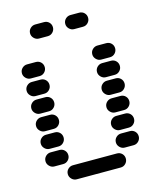

<svg xmlns="http://www.w3.org/2000/svg" viewBox="-128 -977 856 1054"><g transform="rotate(-15 300.0 -450.0)"><path d="M135 -50Q135 -34 147 -22Q159 -10 175 -10H425Q442 -10 453.5 -22Q465 -34 465 -50Q465 -67 453.5 -78.5Q442 -90 425 -90H175Q159 -90 147 -78.5Q135 -67 135 -50ZM435 -150Q435 -134 447 -122Q459 -110 475 -110H525Q542 -110 553.5 -122Q565 -134 565 -150Q565 -167 553.5 -178.5Q542 -190 525 -190H475Q459 -190 447 -178.5Q435 -167 435 -150ZM35 -150Q35 -134 47 -122Q59 -110 75 -110H125Q142 -110 153.5 -122Q165 -134 165 -150Q165 -167 153.5 -178.5Q142 -190 125 -190H75Q59 -190 47 -178.5Q35 -167 35 -150ZM435 -250Q435 -234 447 -222Q459 -210 475 -210H525Q542 -210 553.5 -222Q565 -234 565 -250Q565 -267 553.5 -278.5Q542 -290 525 -290H475Q459 -290 447 -278.5Q435 -267 435 -250ZM35 -250Q35 -234 47 -222Q59 -210 75 -210H125Q142 -210 153.5 -222Q165 -234 165 -250Q165 -267 153.5 -278.5Q142 -290 125 -290H75Q59 -290 47 -278.5Q35 -267 35 -250ZM435 -350Q435 -334 447 -322Q459 -310 475 -310H525Q542 -310 553.5 -322Q565 -334 565 -350Q565 -367 553.5 -378.5Q542 -390 525 -390H475Q459 -390 447 -378.5Q435 -367 435 -350ZM35 -350Q35 -334 47 -322Q59 -310 75 -310H125Q142 -310 153.5 -322Q165 -334 165 -350Q165 -367 153.5 -378.5Q142 -390 125 -390H75Q59 -390 47 -378.5Q35 -367 35 -350ZM435 -450Q435 -434 447 -422Q459 -410 475 -410H525Q542 -410 553.5 -422Q565 -434 565 -450Q565 -467 553.5 -478.5Q542 -490 525 -490H475Q459 -490 447 -478.5Q435 -467 435 -450ZM35 -450Q35 -434 47 -422Q59 -410 75 -410H125Q142 -410 153.5 -422Q165 -434 165 -450Q165 -467 153.5 -478.5Q142 -490 125 -490H75Q59 -490 47 -478.5Q35 -467 35 -450ZM435 -550Q435 -534 447 -522Q459 -510 475 -510H525Q542 -510 553.5 -522Q565 -534 565 -550Q565 -567 553.5 -578.5Q542 -590 525 -590H475Q459 -590 447 -578.5Q435 -567 435 -550ZM35 -550Q35 -534 47 -522Q59 -510 75 -510H125Q142 -510 153.5 -522Q165 -534 165 -550Q165 -567 153.5 -578.5Q142 -590 125 -590H75Q59 -590 47 -578.5Q35 -567 35 -550ZM435 -650Q435 -634 447 -622Q459 -610 475 -610H525Q542 -610 553.5 -622Q565 -634 565 -650Q565 -667 553.5 -678.5Q542 -690 525 -690H475Q459 -690 447 -678.5Q435 -667 435 -650ZM35 -650Q35 -634 47 -622Q59 -610 75 -610H125Q142 -610 153.5 -622Q165 -634 165 -650Q165 -667 153.5 -678.5Q142 -690 125 -690H75Q59 -690 47 -678.5Q35 -667 35 -650ZM335 -850Q335 -834 347 -822Q359 -810 375 -810H425Q442 -810 453.5 -822Q465 -834 465 -850Q465 -867 453.5 -878.5Q442 -890 425 -890H375Q359 -890 347 -878.5Q335 -867 335 -850ZM135 -850Q135 -834 147 -822Q159 -810 175 -810H225Q242 -810 253.5 -822Q265 -834 265 -850Q265 -867 253.5 -878.5Q242 -890 225 -890H175Q159 -890 147 -878.5Q135 -867 135 -850Z"/></g></svg>

Font: Matrix Sans Raster
Style: Regular
Weight: 400
Designer: Brad Neil
Version: Version 1.100